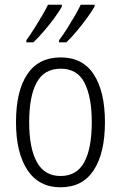

<svg xmlns="http://www.w3.org/2000/svg" viewBox="-20 -837 514 816"><path d="M426 -318Q426 -187 378.5 -114Q331 -41 237 -41Q145 -41 96.5 -114.5Q48 -188 48 -318Q48 -450 96 -521.5Q144 -593 238 -593Q332 -593 379 -520Q426 -447 426 -318ZM104 -318Q104 -208 136.5 -148.5Q169 -89 237 -89Q306 -89 338 -147.5Q370 -206 370 -318Q370 -424 339.5 -484.5Q309 -545 238 -545Q168 -545 136 -486.5Q104 -428 104 -318ZM382 -809Q371 -790 350.5 -761.5Q330 -733 306 -704.5Q282 -676 262 -657H231V-666Q247 -687 265 -715.5Q283 -744 299 -771.5Q315 -799 323 -817H382ZM243 -809Q232 -789 211.5 -761Q191 -733 167 -705Q143 -677 122 -657H92V-666Q108 -688 126 -716.5Q144 -745 159.5 -771.5Q175 -798 184 -817H243Z"/></svg>

Font: Noto Sans Tamil UI Condensed Light
Style: Regular
Weight: 300
Width: 3
Designer: Jelle Bosma - Monotype Design Team
Foundry: Monotype Imaging Inc.
Version: Version 2.004; ttfautohint (v1.8.4.7-5d5b)